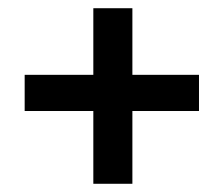

<svg xmlns="http://www.w3.org/2000/svg" viewBox="-20 -550 540 467"><path d="M207 -103V-280H40V-368H207V-530H302V-368H464V-280H302V-103Z"/></svg>

Font: Ligconsolata
Style: Bold
Weight: 700
Monospace: yes
Designer: Raph Levien, Cyreal, Brenton Simpson
Foundry: Raph Levien, Cyreal, Google
Version: Version 3.001; ttfautohint (v1.8.2.53-6de2)